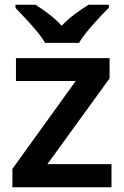

<svg xmlns="http://www.w3.org/2000/svg" viewBox="-20 -786 521 806"><path d="M448 0H32V-77L298 -446H47V-542H440V-457L179 -97H448ZM169 -606Q156 -629 133.5 -656Q111 -683 87 -708.5Q63 -734 45 -753V-766H129Q156 -749 185 -727Q214 -705 239 -678Q265 -705 295 -727.5Q325 -750 352 -766H437V-753Q418 -735 394 -709Q370 -683 347.5 -656Q325 -629 312 -606Z"/></svg>

Font: Noto Sans Gurmukhi UI SemiBold
Style: Regular
Weight: 600
Designer: Jelle Bosma - Monotype Design Team
Foundry: Monotype Imaging Inc.
Version: Version 2.004; ttfautohint (v1.8.4.7-5d5b)